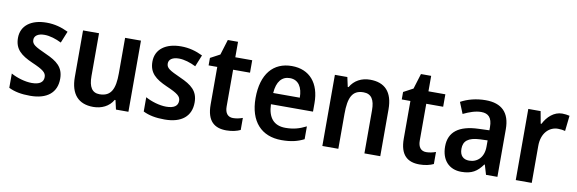

<svg xmlns="http://www.w3.org/2000/svg" viewBox="-49 -1047 4335 1443"><g transform="rotate(10 2118.0 -325.5)"><path d="M407 -155C407 -243 356 -282 268 -321C182 -360 157 -374 157 -409C157 -440 185 -460 234 -460C275 -460 322 -445 364 -424L400 -513C348 -538 296 -553 234 -553C118 -553 41 -498 41 -403C41 -317 91 -277 179 -238C267 -200 290 -181 290 -147C290 -109 262 -87 201 -87C150 -87 87 -106 42 -131V-22C87 0 138 10 206 10C336 10 407 -50 407 -155Z M955 -543H834V-272C834 -155 807 -92 718 -92C661 -92 635 -133 635 -216V-543H513V-188C513 -56 575 10 687 10C750 10 807 -16 838 -70H844L860 0H955Z M1433 -155C1433 -243 1382 -282 1294 -321C1208 -360 1183 -374 1183 -409C1183 -440 1211 -460 1260 -460C1301 -460 1348 -445 1390 -424L1426 -513C1374 -538 1322 -553 1260 -553C1144 -553 1067 -498 1067 -403C1067 -317 1117 -277 1205 -238C1293 -200 1316 -181 1316 -147C1316 -109 1288 -87 1227 -87C1176 -87 1113 -106 1068 -131V-22C1113 0 1164 10 1232 10C1362 10 1433 -50 1433 -155Z M1737 -90C1698 -90 1675 -116 1675 -167V-448H1804V-543H1675V-661H1597L1561 -544L1488 -505V-448H1554V-161C1554 -34 1613 10 1703 10C1746 10 1783 1 1810 -12V-104C1788 -96 1762 -90 1737 -90Z M2106 -552C1965 -552 1878 -452 1878 -268C1878 -89 1971 10 2124 10C2196 10 2245 -2 2295 -27V-125C2242 -98 2196 -86 2137 -86C2049 -86 2003 -140 2000 -242H2321V-307C2321 -458 2242 -552 2106 -552ZM2107 -460C2173 -460 2205 -406 2205 -328H2002C2008 -416 2046 -460 2107 -460Z M2703 -553C2638 -553 2583 -524 2552 -470H2546L2530 -543H2435V0H2557V-266C2557 -390 2584 -451 2670 -451C2730 -451 2756 -410 2756 -329V0H2877V-357C2877 -491 2814 -553 2703 -553Z M3211 -90C3172 -90 3149 -116 3149 -167V-448H3278V-543H3149V-661H3071L3035 -544L2962 -505V-448H3028V-161C3028 -34 3087 10 3177 10C3220 10 3257 1 3284 -12V-104C3262 -96 3236 -90 3211 -90Z M3585 -552C3512 -552 3447 -534 3396 -506L3431 -420C3477 -442 3523 -459 3567 -459C3621 -459 3651 -431 3651 -359V-334L3569 -331C3420 -326 3344 -268 3344 -157C3344 -53 3403 10 3496 10C3576 10 3617 -17 3658 -74H3662L3684 0H3771V-364C3771 -489 3708 -552 3585 -552ZM3594 -255 3651 -257V-209C3651 -128 3603 -83 3540 -83C3496 -83 3468 -108 3468 -161C3468 -219 3502 -251 3594 -255Z M4169 -553C4106 -553 4056 -506 4028 -450H4022L4005 -543H3911V0H4033V-280C4032 -381 4091 -435 4157 -435C4179 -435 4197 -432 4212 -428L4225 -546C4209 -550 4187 -553 4169 -553Z"/></g></svg>

Font: Noto Sans Lao Looped SemiCondensed SemiBold
Style: Regular
Weight: 600
Width: 4
Designer: Mark Frömberg, Ben Mitchell
Foundry: The Fontpad Ltd
Version: Version 1.002